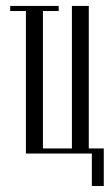

<svg xmlns="http://www.w3.org/2000/svg" viewBox="-20 -515 368 644"><path d="M66.9 0V-478H14.2V-495.1H176.8V-478H124V-17.1H221.2V-495.1H277.8V-17.1H328.1V108.9H288.1V0Z"/></svg>

Font: Moniqa Narrow Heading
Style: Regular
Weight: 400
Width: 4
Designer: Rajesh Rajput
Foundry: Rajesh Rajput
Version: Version 1.000